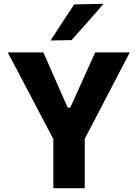

<svg xmlns="http://www.w3.org/2000/svg" viewBox="-20 -988 721 1008"><path d="M260 0V-258L116.5 -531Q92.5 -576 70.8 -617.8Q49 -659.5 20.5 -713H207.5Q226 -671.5 239 -641.8Q252 -612 263.8 -585.5Q275.5 -559 289.5 -527L335.5 -423H349L394.5 -524Q409.5 -557.5 422 -585Q434.5 -612.5 448 -642.5Q461.5 -672.5 480 -713H661.5Q637.5 -667 613.5 -621.2Q589.5 -575.5 567 -531.5L425 -259.5V0ZM245.5 -775.5Q276.5 -823.5 307.5 -870.8Q338.5 -918 369.5 -965L524 -968Q481 -919 438.8 -871Q396.5 -823 356 -777.5Z"/></svg>

Font: Commissioner
Style: Bold
Weight: 700
Designer: Kostas Bartsokas
Foundry: Kostas Bartsokas
Version: Version 1.000; ttfautohint (v1.8.3)